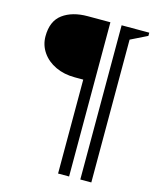

<svg xmlns="http://www.w3.org/2000/svg" viewBox="-115 -738 745 926"><g transform="rotate(15 257.0 -275.0)"><path d="M265 110V-359H223Q169 -359 126.5 -379Q84 -399 59.5 -434.5Q35 -470 35 -514Q35 -590 82.5 -625Q130 -660 207 -660H320V110ZM376 110V-660H514V-644L431 -603V110Z"/></g></svg>

Font: Spectral SemiBold
Style: Regular
Weight: 600
Designer: Jean-Baptiste Levee
Foundry: Production Type
Version: Version 2.001